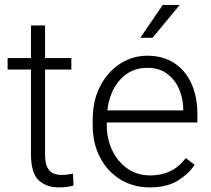

<svg xmlns="http://www.w3.org/2000/svg" viewBox="-20 -770 879 799"><path d="M276.9 -528.3V-480.5H167.5V-128.9Q167.5 -92.3 177 -73.5Q186.5 -54.7 202.4 -48.3Q218.3 -42 236.3 -42Q249.5 -42 261.7 -43.7Q273.9 -45.4 283.7 -47.4L286.1 2Q260.7 9.8 223.6 9.8Q173.3 9.8 141.1 -19.8Q108.9 -49.3 108.9 -128.9V-480.5H11.7V-528.3H108.9V-664.1H167.5V-528.3Z M603 9.8Q534.2 9.8 480.5 -23.4Q426.8 -56.6 396.2 -115.2Q365.7 -173.8 365.7 -249.5V-270.5Q365.7 -352.1 397.2 -412.1Q428.7 -472.2 480.5 -505.1Q532.2 -538.1 592.3 -538.1Q659.7 -538.1 706.3 -506.8Q752.9 -475.6 777.1 -421.1Q801.3 -366.7 801.3 -295.9V-260.3H424.3V-249.5Q424.3 -191.4 447.3 -143.8Q470.2 -96.2 511 -68.1Q551.8 -40 605.5 -40Q651.9 -40 688.2 -57.4Q724.6 -74.7 753.4 -112.3L790 -84Q764.2 -45.4 719 -17.8Q673.8 9.8 603 9.8ZM592.3 -487.8Q525.4 -487.8 480.7 -439.2Q436 -390.6 426.8 -310.5H742.7V-316.9Q741.7 -361.3 724.9 -400.1Q708 -439 675 -463.4Q642.1 -487.8 592.3 -487.8ZM564 -612.8 657.2 -749.5H728L614.7 -612.8Z"/></svg>

Font: Vazirmatn RD FD ExtraLight
Style: Regular
Weight: 200
Designer: Saber Rastikerdar
Foundry: Saber Rastikerdar
Version: Version 33.003